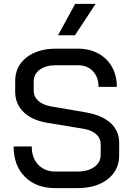

<svg xmlns="http://www.w3.org/2000/svg" viewBox="-20 -958 677 986"><path d="M50 -206H143Q143 -147 176.5 -112Q210 -77 265 -77H376Q431 -77 464 -100.5Q497 -124 497 -163V-217Q497 -248 473.5 -269Q450 -290 407 -297L225 -327Q145 -340 101.5 -382Q58 -424 58 -487V-542Q58 -617 115.5 -662.5Q173 -708 267 -708H380Q439 -708 484.5 -683.5Q530 -659 555 -614.5Q580 -570 580 -512H486Q486 -562 457 -592.5Q428 -623 380 -623H267Q216 -623 184.5 -600.5Q153 -578 153 -539V-494Q153 -462 175.5 -441Q198 -420 240 -412L420 -381Q503 -367 547.5 -326.5Q592 -286 592 -225V-160Q592 -84 533.5 -38Q475 8 378 8H263Q166 8 108 -50Q50 -108 50 -206ZM366 -938H471L365 -777H278Z"/></svg>

Font: Bai Jamjuree Medium
Style: Regular
Weight: 500
Version: Version 1.000; ttfautohint (v1.6)